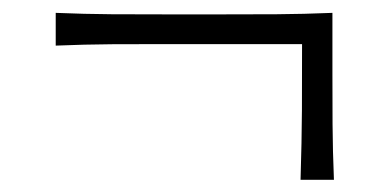

<svg xmlns="http://www.w3.org/2000/svg" viewBox="-20 -457 618 306"><path d="M459 -170.4H512.2Q510.3 -216.3 510 -259.5Q509.8 -302.7 509.8 -339.8V-436.5Q463.9 -434.6 420.9 -434.3Q377.9 -434.1 340.3 -434.1H238.3Q201.2 -434.1 158 -434.3Q114.7 -434.6 68.8 -436.5V-384.3Q114.7 -386.2 158 -386.5Q201.2 -386.7 238.3 -386.7H461.4Q461.4 -332 461.2 -281.7Q460.9 -231.4 459 -170.4Z"/></svg>

Font: Pinar-VF
Style: Regular
Weight: 300
Designer: Amin Abedi
Version: Version 3.0